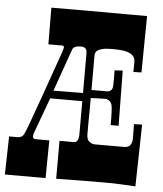

<svg xmlns="http://www.w3.org/2000/svg" viewBox="-53 -797 721 847"><g transform="rotate(5 307.0 -373.5)"><path d="M291 -168Q312 -168 312 -206.1V-351.1H169.9L112.8 -195.8Q101.6 -166 122.1 -166H182.1L180.2 1H0L3.9 -168H41Q62 -168 69.8 -185.1Q77.6 -198.2 138.4 -370.1Q199.2 -542 205.3 -560.1Q211.4 -578.1 210.2 -583Q209 -587.9 202.1 -587.9H141.1L140.1 -750L234.4 -750.5H307.6L477.5 -750H564L561 -500L524.9 -499L525.4 -502.4L525.9 -543.9Q525.9 -583.5 465.8 -589.8Q447.3 -591.8 421.6 -591.8Q396 -591.8 380.6 -587.9Q365.2 -584 357.9 -578.6Q348.1 -571.3 348.1 -555.2V-403.8H418Q426.3 -403.8 433.6 -409.9Q440.9 -416 441.7 -427.5Q442.4 -439 442.4 -450.7V-473.1Q442.4 -485.8 441.9 -499L478 -501L481 -256.8H445.8V-289.6Q445.3 -303.2 444.8 -317.4Q443.8 -346.7 438.2 -354.5Q432.6 -362.3 427.7 -365.2Q419.4 -370.1 412.6 -370.1Q396.5 -370.1 379.4 -369.4Q362.3 -368.7 348.1 -368.2Q347.7 -333 347.7 -302.2L347.2 -249V-209Q347.2 -186.5 356.4 -177.7Q369.6 -166 381.8 -166H514.2Q548.8 -166 548.8 -209L548.3 -248.5Q547.9 -259.3 547.9 -270L584 -271L578.1 2.9Q493.7 -2 462.4 -2H416H392.1L300.8 -1Q265.1 -0.5 227.1 0V-168ZM312 -564Q312 -590.8 286.1 -590.8Q254.4 -590.8 248 -575.2Q246.6 -571.3 246.1 -569.8L181.2 -386.2L312 -387.2Z"/></g></svg>

Font: Smokum
Style: Regular
Weight: 400
Designer: Astigmatic (AOETI)
Foundry: Astigmatic (AOETI)
Version: Version 1.001